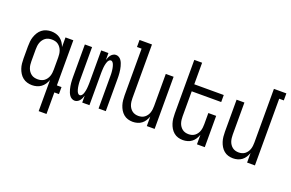

<svg xmlns="http://www.w3.org/2000/svg" viewBox="-113 -1160 2725 1799"><g transform="rotate(20 1250.0 -260.0)"><path d="M246 -62Q263 -62 279.5 -66Q296 -70 309.5 -80Q323 -90 333 -104Q343 -118 348.5 -134Q354 -150 356 -166.5Q358 -183 358 -200V-320Q358 -337 356 -353.5Q354 -370 348.5 -386Q343 -402 333 -416Q323 -430 309.5 -440Q296 -450 279.5 -454Q263 -458 246 -458Q229 -458 212.5 -454Q196 -450 182.5 -440Q169 -430 159 -416Q149 -402 143.5 -386Q138 -370 136 -353.5Q134 -337 134 -320V-200Q134 -183 136 -166.5Q138 -150 143.5 -134Q149 -118 159 -104Q169 -90 182.5 -80Q196 -70 212.5 -66Q229 -62 246 -62ZM358 215V-96Q350 -73 336.5 -53Q323 -33 304 -19Q285 -5 262 1.5Q239 8 215 8Q190 8 166 1Q142 -6 122.5 -21.5Q103 -37 90 -58Q77 -79 69 -102.5Q61 -126 58.5 -150.5Q56 -175 56 -200V-320Q56 -345 58.5 -369.5Q61 -394 69 -417.5Q77 -441 90 -462Q103 -483 122.5 -498.5Q142 -514 166 -521Q190 -528 215 -528Q239 -528 262 -521.5Q285 -515 304 -501Q323 -487 336.5 -467Q350 -447 358 -424V-520H436V-70H482V0H436V215Z M640 8Q625 8 611 0Q597 -8 588 -21Q579 -34 573.5 -48Q568 -62 564 -77Q560 -92 557.5 -107.5Q555 -123 553.5 -138.5Q552 -154 551.5 -169.5Q551 -185 551 -200V-520H623V-200Q623 -190 623 -180Q623 -170 624 -160Q625 -150 626 -140Q627 -130 629 -120Q631 -110 633.5 -100.5Q636 -91 640 -82Q644 -73 651 -65Q658 -57 668 -57Q678 -57 685.5 -65Q693 -73 697 -82Q701 -91 703.5 -100.5Q706 -110 708 -120Q710 -130 711 -140Q712 -150 712.5 -160Q713 -170 713.5 -180Q714 -190 714 -200V-520H786V-451Q790 -465 796 -478Q802 -491 811 -502.5Q820 -514 833 -521Q846 -528 860 -528Q875 -528 889 -520Q903 -512 912 -499Q921 -486 926.5 -472Q932 -458 936 -443Q940 -428 942.5 -412.5Q945 -397 946.5 -381.5Q948 -366 948.5 -350.5Q949 -335 949 -320V0H877V-320Q877 -330 877 -340Q877 -350 876 -360Q875 -370 874 -380Q873 -390 871 -400Q869 -410 866.5 -419.5Q864 -429 860 -438Q856 -447 849 -455Q842 -463 832 -463Q822 -463 814.5 -455Q807 -447 803 -438Q799 -429 796.5 -419.5Q794 -410 792 -400Q790 -390 789 -380Q788 -370 787.5 -360Q787 -350 786.5 -340Q786 -330 786 -320V0H714V-69Q710 -55 704 -42Q698 -29 689 -17.5Q680 -6 667 1Q654 8 640 8Z M1219 8Q1194 8 1170.5 1Q1147 -6 1128 -22Q1109 -38 1096.5 -59Q1084 -80 1076.5 -103.5Q1069 -127 1066.5 -151.5Q1064 -176 1064 -200V-665H1018V-735H1142V-200Q1142 -183 1144 -166.5Q1146 -150 1151 -134.5Q1156 -119 1165.5 -105Q1175 -91 1188 -81Q1201 -71 1217 -66.5Q1233 -62 1250 -62Q1267 -62 1283 -66.5Q1299 -71 1312 -81Q1325 -91 1334.5 -105Q1344 -119 1349 -134.5Q1354 -150 1356 -166.5Q1358 -183 1358 -200V-520H1436V0H1358V-95Q1350 -73 1337.5 -53Q1325 -33 1306.5 -19Q1288 -5 1265 1.5Q1242 8 1219 8Z M1719 8Q1694 8 1670.5 1Q1647 -6 1628 -22Q1609 -38 1596.5 -59Q1584 -80 1576.5 -103.5Q1569 -127 1566.5 -151.5Q1564 -176 1564 -200V-735H1642V-520H1936V-450H1642V-200Q1642 -183 1644 -166.5Q1646 -150 1651 -134.5Q1656 -119 1665.5 -105Q1675 -91 1688 -81Q1701 -71 1717 -66.5Q1733 -62 1750 -62Q1767 -62 1783 -66.5Q1799 -71 1812 -81Q1825 -91 1834.5 -105Q1844 -119 1849 -134.5Q1854 -150 1856 -166.5Q1858 -183 1858 -200V-312H1936V0H1858V-95Q1850 -73 1837.5 -53Q1825 -33 1806.5 -19Q1788 -5 1765 1.5Q1742 8 1719 8Z M2219 8Q2194 8 2170.5 1Q2147 -6 2128 -22Q2109 -38 2096.5 -59Q2084 -80 2076.5 -103.5Q2069 -127 2066.5 -151.5Q2064 -176 2064 -200V-520H2142V-200Q2142 -183 2144 -166.5Q2146 -150 2151 -134.5Q2156 -119 2165.5 -105Q2175 -91 2188 -81Q2201 -71 2217 -66.5Q2233 -62 2250 -62Q2267 -62 2283 -66.5Q2299 -71 2312 -81Q2325 -91 2334.5 -105Q2344 -119 2349 -134.5Q2354 -150 2356 -166.5Q2358 -183 2358 -200V-735H2482V-665H2436V0H2358V-95Q2350 -73 2337.5 -53Q2325 -33 2306.5 -19Q2288 -5 2265 1.5Q2242 8 2219 8Z"/></g></svg>

Font: Iosevka Term Curly
Style: Regular
Weight: 400
Designer: Belleve Invis
Foundry: Belleve Invis
Version: Version 32.3.0